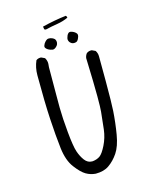

<svg xmlns="http://www.w3.org/2000/svg" viewBox="-115 -862 731 920"><g transform="rotate(-15 250.0 -402.0)"><path d="M306.2 -776.4Q306.2 -781.7 301.3 -786.1Q245.6 -779.8 182.6 -764.2V-763.7L185.1 -750L191.9 -747.1Q222.2 -754.4 251.7 -759Q281.2 -763.7 306.2 -775.4Q306.2 -775.9 306.2 -776.4ZM304.2 -649.9Q306.2 -649.9 309.1 -649.9Q312 -649.9 315.9 -651.1Q319.8 -652.3 322.3 -654.8Q326.7 -659.2 329.1 -665Q334 -675.3 334 -681.2Q334 -687 331.5 -689.9Q324.7 -699.2 310.1 -704.6Q304.7 -706.5 301.5 -706.5Q298.3 -706.5 296.4 -705.6Q294.4 -705.1 291 -701.7Q284.2 -694.3 281.2 -681.2Q280.3 -678.2 280.3 -675.5Q280.3 -672.9 281.2 -669.2Q282.2 -665.5 285.6 -660.2L288.6 -657.2Q295.4 -650.4 304.2 -649.9ZM200.2 -645.5Q209 -645.5 218.3 -654.8Q224.1 -660.6 225.8 -665.8Q227.5 -670.9 227.5 -674.3Q227.5 -686 221.2 -692.4Q215.3 -698.2 203.6 -701.2Q198.7 -702.1 196 -702.1Q193.4 -702.1 192.1 -702.1Q190.9 -702.1 189.5 -701.7Q188 -701.2 186.5 -700.7Q182.1 -698.7 176.8 -693.4Q168.9 -685.5 165.5 -675.8Q164.1 -672.4 164.1 -670.2Q164.1 -668 164.6 -666.7Q165 -665.5 165.3 -664.8Q165.5 -664.1 166 -663.6Q166.5 -663.1 167 -662.1Q168 -660.6 169.9 -658.7Q179.7 -649.4 196.8 -646Q198.7 -645.5 200.2 -645.5ZM96.2 -546.9Q96.2 -543 96.2 -538.6V-538.1Q96.2 -413.1 101.1 -327.6Q106 -242.2 113.5 -179.4Q121.1 -116.7 148.4 -81.1Q175.3 -45.4 197.3 -32.7Q219.2 -20 244.6 -18.1Q285.6 -18.1 311 -36.1Q337.9 -54.7 358.9 -85.7Q379.9 -116.7 389.4 -172.6Q398.9 -228.5 402.8 -287.1Q405.3 -326.2 405.3 -433.1Q405.3 -486.8 404.8 -557.6Q404.8 -573.2 396 -586.4L379.4 -594.2Q377.4 -594.7 376 -594.7Q361.8 -594.7 352.5 -586.9Q345.2 -577.6 343.3 -564.9Q347.7 -432.1 347.7 -374.5Q347.7 -316.9 345.7 -298.3Q341.3 -252 336.4 -212.2Q331.5 -172.4 314 -137.2Q296.4 -102.1 282 -92Q267.6 -82 246.6 -79.6Q244.1 -79.6 242.2 -79.6Q221.2 -79.6 206.5 -98.9Q191.9 -118.2 182.6 -145.5Q173.3 -172.9 166.5 -245.1Q159.7 -316.9 159.2 -368.2Q159.2 -385.3 159.2 -427.2Q159.2 -469.2 159.7 -569.3Q161.1 -581.1 161.1 -585.2Q161.1 -589.4 160.9 -592.5Q160.6 -595.7 159.9 -598.6Q159.2 -601.6 158.2 -604.5Q156.2 -610.4 152.8 -615.7L136.2 -623.5Q134.3 -624 132.8 -624Q119.1 -624 110.4 -616.7Q96.2 -584 96.2 -546.9Z"/></g></svg>

Font: NaikaiFont
Style: Light
Weight: 300
Version: Version 1.89